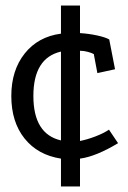

<svg xmlns="http://www.w3.org/2000/svg" viewBox="-20 -641 465 696"><path d="M320 -445Q313 -449 298.5 -453Q284 -457 270 -457V-130Q296 -135 326 -146.5Q356 -158 375 -171L408 -122Q370 -99 335 -84.5Q300 -70 270 -66V35H201V-66Q117 -79 69 -139Q21 -199 21 -293Q21 -386 69.5 -447Q118 -508 201 -519V-621H270V-521Q302 -519 332 -512.5Q362 -506 376 -498L397 -390L333 -376ZM201 -454Q101 -431 101 -293Q101 -155 201 -132Z"/></svg>

Font: Podkova
Style: Regular
Weight: 400
Designer: Ilya Yudin
Foundry: Cyreal (www.cyreal.org)
Version: Version 2.103